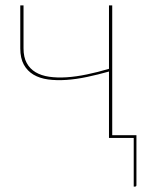

<svg xmlns="http://www.w3.org/2000/svg" viewBox="-20 -510 550 710"><path d="M395 -10H484.5V174.5Q484.5 180 479 180H474.5V0H383V-245.5Q342.5 -234 302.2 -225.5Q262 -217 225.5 -214.5Q189 -212 157.8 -216.2Q126.5 -220.5 103.8 -234Q81 -247.5 68 -271.2Q55 -295 55 -331V-490H67V-331Q67 -298.5 78.8 -277Q90.5 -255.5 111.5 -243Q132.5 -230.5 161.8 -226.2Q191 -222 226.2 -224.2Q261.5 -226.5 301.2 -234.8Q341 -243 383 -255.5V-490H395Z"/></svg>

Font: Lato Hairline
Style: Regular
Weight: 100
Designer: Lukasz Dziedzic
Foundry: tyPoland Lukasz Dziedzic
Version: Version 2.007; 2014-02-27